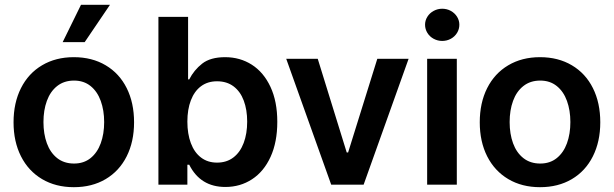

<svg xmlns="http://www.w3.org/2000/svg" viewBox="-20 -778 2586 809"><path d="M37.1 -262.7Q37.1 -344.7 68.4 -406.7Q99.6 -468.8 157.2 -502.9Q214.8 -537.1 291 -537.1Q367.7 -537.1 425.3 -502.9Q482.9 -468.8 513.9 -406.7Q544.9 -344.7 544.9 -262.7Q544.9 -181.2 513.7 -119.1Q482.4 -57.1 425 -23.2Q367.7 10.7 291 10.7Q214.8 10.7 157.2 -23.4Q99.6 -57.6 68.4 -119.4Q37.1 -181.2 37.1 -262.7ZM418.9 -263.7Q418.9 -313 404.5 -352.8Q390.1 -392.6 361.6 -415.5Q333 -438.5 292 -438.5Q250 -438.5 220.9 -415.5Q191.9 -392.6 177.5 -353Q163.1 -313.5 163.1 -263.7Q163.1 -213.9 177.5 -174.3Q191.9 -134.8 220.9 -111.8Q250 -88.9 292 -88.9Q333 -88.9 361.6 -111.8Q390.1 -134.8 404.5 -174.3Q418.9 -213.9 418.9 -263.7ZM321.3 -757.8H443.4L336.9 -600.6H244.1Z M647.5 -707H772.5V-443.4H777.3Q797.4 -482.9 832 -510Q866.7 -537.1 928.7 -537.1Q991.2 -537.1 1041 -505.4Q1090.8 -473.6 1119.6 -412.1Q1148.4 -350.6 1148.4 -264.6Q1148.4 -179.2 1120.1 -117.2Q1091.8 -55.2 1042 -22.7Q992.2 9.8 929.7 9.8Q824.2 9.8 777.3 -84H769.5V0H647.5ZM894.5 -92.8Q935.1 -92.8 963.6 -114.7Q992.2 -136.7 1006.8 -175.8Q1021.5 -214.8 1021.5 -265.6Q1021.5 -315.4 1007.1 -354Q992.7 -392.6 964.1 -414.1Q935.5 -435.5 894.5 -435.5Q855 -435.5 826.9 -414.6Q798.8 -393.6 784.2 -355.2Q769.5 -316.9 769.5 -265.6Q769.5 -213.9 784.2 -174.8Q798.8 -135.7 826.9 -114.3Q855 -92.8 894.5 -92.8Z M1512.2 0H1375.5L1186 -530.3H1318.8L1440.9 -135.7H1446.8L1569.8 -530.3H1701.7Z M1779.8 -530.3H1904.8V0H1779.8ZM1771 -673.8Q1771 -691.9 1780.8 -707.5Q1790.5 -723.1 1807.4 -732.2Q1824.2 -741.2 1843.3 -741.2Q1862.8 -741.2 1879.4 -732.2Q1896 -723.1 1905.8 -707.5Q1915.5 -691.9 1915.5 -673.8Q1915.5 -655.3 1905.8 -639.4Q1896 -623.5 1879.4 -614.5Q1862.8 -605.5 1843.3 -605.5Q1824.2 -605.5 1807.4 -614.5Q1790.5 -623.5 1780.8 -639.4Q1771 -655.3 1771 -673.8Z M2001.5 -262.7Q2001.5 -344.7 2032.7 -406.7Q2064 -468.8 2121.6 -502.9Q2179.2 -537.1 2255.4 -537.1Q2332 -537.1 2389.6 -502.9Q2447.3 -468.8 2478.3 -406.7Q2509.3 -344.7 2509.3 -262.7Q2509.3 -181.2 2478 -119.1Q2446.8 -57.1 2389.4 -23.2Q2332 10.7 2255.4 10.7Q2179.2 10.7 2121.6 -23.4Q2064 -57.6 2032.7 -119.4Q2001.5 -181.2 2001.5 -262.7ZM2383.3 -263.7Q2383.3 -313 2368.9 -352.8Q2354.5 -392.6 2325.9 -415.5Q2297.4 -438.5 2256.3 -438.5Q2214.4 -438.5 2185.3 -415.5Q2156.2 -392.6 2141.8 -353Q2127.4 -313.5 2127.4 -263.7Q2127.4 -213.9 2141.8 -174.3Q2156.2 -134.8 2185.3 -111.8Q2214.4 -88.9 2256.3 -88.9Q2297.4 -88.9 2325.9 -111.8Q2354.5 -134.8 2368.9 -174.3Q2383.3 -213.9 2383.3 -263.7Z"/></svg>

Font: Pretendard JP SemiBold
Style: Regular
Weight: 600
Designer: Base glyphs from Inter by Rasmus Andersson; Hangeul glyphs from Noto Sans CJK(Source Han Sans) by Jang Soo-young and Kan
Foundry: Kil Hyung-jin
Version: Version 1.309